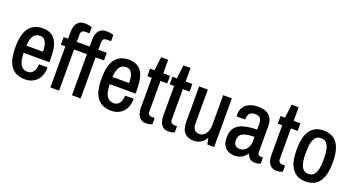

<svg xmlns="http://www.w3.org/2000/svg" viewBox="-47 -1334 3603 1950"><g transform="rotate(20 1754.5 -359.5)"><path d="M240 12Q141 12 90 -53Q39 -118 39 -263Q39 -405 89 -471.5Q139 -538 238 -538Q327 -538 371.5 -477.5Q416 -417 416 -282V-237H137Q138 -152 163 -110.5Q188 -69 241 -69Q278 -69 300.5 -99Q323 -129 323 -181H416Q416 -89 367 -38.5Q318 12 240 12ZM138 -315H318Q318 -384 298 -420.5Q278 -457 238 -457Q188 -457 165 -421Q142 -385 138 -315Z M513 0V-444H465V-526H513V-604Q513 -635 523 -664.5Q533 -694 557 -712.5Q581 -731 623 -731Q642 -731 663.5 -727.5Q685 -724 698 -719V-652H653Q607 -652 607 -605V-526H698V-444H607V0ZM746 0V-444H698V-526H746V-604Q746 -635 756 -664.5Q766 -694 790 -712.5Q814 -731 856 -731Q875 -731 896.5 -727.5Q918 -724 931 -719V-652H886Q840 -652 840 -605V-526H931V-444H840V0Z M1171 12Q1072 12 1021 -53Q970 -118 970 -263Q970 -405 1020 -471.5Q1070 -538 1169 -538Q1258 -538 1302.5 -477.5Q1347 -417 1347 -282V-237H1068Q1069 -152 1094 -110.5Q1119 -69 1172 -69Q1209 -69 1231.5 -99Q1254 -129 1254 -181H1347Q1347 -89 1298 -38.5Q1249 12 1171 12ZM1069 -315H1249Q1249 -384 1229 -420.5Q1209 -457 1169 -457Q1119 -457 1096 -421Q1073 -385 1069 -315Z M1550 11Q1511 11 1488.5 -8Q1466 -27 1456.5 -56Q1447 -85 1447 -117V-444H1399V-526H1447L1465 -673H1541V-526H1614V-444H1541V-116Q1541 -70 1586 -70H1614V-3Q1603 3 1584.5 7Q1566 11 1550 11Z M1792 11Q1753 11 1730.5 -8Q1708 -27 1698.5 -56Q1689 -85 1689 -117V-444H1641V-526H1689L1707 -673H1783V-526H1856V-444H1783V-116Q1783 -70 1828 -70H1856V-3Q1845 3 1826.5 7Q1808 11 1792 11Z M2063 12Q2003 12 1966 -24.5Q1929 -61 1929 -150V-526H2023V-165Q2023 -111 2043 -91.5Q2063 -72 2096 -72Q2134 -72 2161.5 -107.5Q2189 -143 2189 -203V-526H2283V0H2209L2197 -62H2191Q2170 -26 2137 -7Q2104 12 2063 12Z M2505 12Q2486 12 2462.5 6.5Q2439 1 2417.5 -15Q2396 -31 2382.5 -60Q2369 -89 2369 -136Q2369 -208 2403 -246.5Q2437 -285 2497 -300Q2557 -315 2633 -315V-378Q2633 -413 2618.5 -435Q2604 -457 2559 -457Q2516 -457 2500 -433Q2484 -409 2484 -383V-370H2391Q2390 -375 2390 -380Q2390 -385 2390 -392Q2390 -462 2438 -500Q2486 -538 2562 -538Q2646 -538 2686.5 -499Q2727 -460 2727 -388V-105Q2727 -86 2736 -78Q2745 -70 2755 -70H2785V-4Q2777 0 2762.5 4.5Q2748 9 2726 9Q2692 9 2670 -9Q2648 -27 2639 -57H2634Q2614 -25 2582 -6.5Q2550 12 2505 12ZM2534 -70Q2561 -70 2583 -84.5Q2605 -99 2619 -127.5Q2633 -156 2633 -195V-237Q2585 -237 2547.5 -229.5Q2510 -222 2488 -202Q2466 -182 2466 -143Q2466 -104 2483.5 -87Q2501 -70 2534 -70Z M2960 11Q2921 11 2898.5 -8Q2876 -27 2866.5 -56Q2857 -85 2857 -117V-444H2809V-526H2857L2875 -673H2951V-526H3024V-444H2951V-116Q2951 -70 2996 -70H3024V-3Q3013 3 2994.5 7Q2976 11 2960 11Z M3274 12Q3178 12 3128.5 -54.5Q3079 -121 3079 -263Q3079 -405 3128.5 -471.5Q3178 -538 3274 -538Q3370 -538 3419.5 -471.5Q3469 -405 3469 -263Q3469 -121 3419.5 -54.5Q3370 12 3274 12ZM3274 -70Q3324 -70 3347.5 -114Q3371 -158 3371 -244V-282Q3371 -368 3347.5 -412Q3324 -456 3274 -456Q3225 -456 3201.5 -412Q3178 -368 3178 -282V-244Q3178 -158 3201.5 -114Q3225 -70 3274 -70Z"/></g></svg>

Font: Archivo Narrow Medium
Style: Regular
Weight: 500
Designer: Hector Gatti
Foundry: Omnibus-Type
Version: Version 3.002